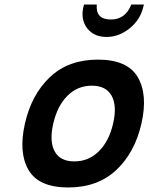

<svg xmlns="http://www.w3.org/2000/svg" viewBox="-20 -803 655 847"><path d="M277.5 -380.5Q233 -336 215 -258Q197 -180 221 -135.5Q245 -91 308 -91Q371 -91 416 -135.5Q461 -180 479 -258Q497 -336 472.5 -380.5Q448 -425 385 -425Q322 -425 277.5 -380.5ZM106 -53Q61 -130 90 -258Q119 -386 200.5 -463Q282 -540 412 -540Q542 -540 587.5 -463Q633 -386 604 -258Q575 -130 493 -53Q411 24 281 24Q151 24 106 -53ZM450 -640Q394 -640 364.5 -678.5Q335 -717 348 -773L351 -783H407Q401 -717 469 -717Q534 -717 559 -783H615L612 -772Q599 -716 552 -678Q505 -640 450 -640Z"/></svg>

Font: Miedinger
Style: Bold-Italic
Weight: 700
Italic angle: -13°
Version: Version 001.000